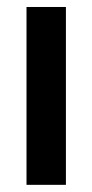

<svg xmlns="http://www.w3.org/2000/svg" viewBox="-20 -516 258 536"><path d="M54 0V-496.5H164V0Z"/></svg>

Font: Cabin SemiCondensed SemiBold
Style: Regular
Weight: 600
Width: 4
Designer: Pablo Impallari
Foundry: Pablo Impallari. http://www.impallari.com Igino Marini. http://www.ikern.com
Version: Version 3.001